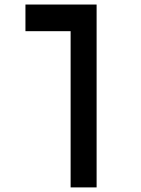

<svg xmlns="http://www.w3.org/2000/svg" viewBox="-20 -606 626 851"><path d="M408.2 224.6V-585.9H92.8V-467.8H293V224.6Z"/></svg>

Font: Cascadia Code NF SemiBold
Style: Regular
Weight: 600
Monospace: yes
Designer: Aaron Bell
Foundry: Saja Typeworks
Version: Version 2404.023